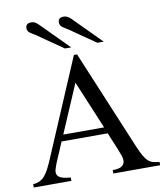

<svg xmlns="http://www.w3.org/2000/svg" viewBox="-95 -974 910 1053"><g transform="rotate(-10 359.5 -447.5)"><path d="M450.2 0V-18.6Q484.9 -19 499.5 -28.6Q514.2 -38.1 516.6 -53.2Q519 -68.4 512.5 -87.6Q505.9 -106.9 497.6 -127L458 -222.2H201.2L156.2 -116.7Q147 -94.2 142.1 -77.1Q137.2 -60.1 142.3 -47.9Q147.5 -35.6 164.8 -28.6Q182.1 -21.5 216.8 -18.6V0H7.3V-18.6Q28.3 -20 43.9 -27.6Q59.6 -35.2 72 -49.3Q84.5 -63.5 95.2 -84.2Q106 -105 117.7 -131.8L350.1 -677.7H367.7L597.7 -127Q612.3 -92.3 624 -71.5Q635.7 -50.8 648.2 -39.6Q660.6 -28.3 675.5 -24.2Q690.4 -20 710.9 -18.6V0ZM332 -526.4 216.8 -257.8H444.3ZM308.1 -721.2 163.6 -821.3Q156.2 -826.2 148.2 -830.6Q140.1 -835 133.8 -839.8Q127.4 -844.7 123.3 -851.1Q119.1 -857.4 119.1 -867.2Q119.1 -880.4 126.7 -887.5Q134.3 -894.5 151.4 -894.5Q167 -894.5 180.2 -883.5Q193.4 -872.6 204.1 -860.8L342.8 -721.2ZM488.3 -721.2 343.8 -821.3Q336.4 -826.2 328.6 -830.6Q320.8 -835 314.5 -839.8Q308.1 -844.7 304 -851.1Q299.8 -857.4 299.8 -867.2Q299.8 -880.4 307.1 -887.5Q314.5 -894.5 331.5 -894.5Q340.3 -894.5 347.4 -891.4Q354.5 -888.2 361.1 -883.5Q367.7 -878.9 373.5 -872.8Q379.4 -866.7 385.3 -860.8L523.9 -721.2Z"/></g></svg>

Font: Doulos SIL
Style: Regular
Weight: 400
Designer: Walt Agee, Victor Gaultney, Peter Martin, Debbi Hosken
Foundry: SIL International
Version: Version 4.110; 2011; Maintenance release